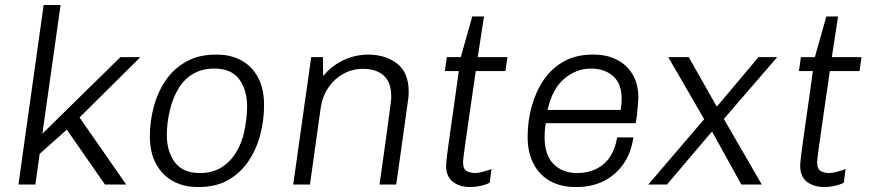

<svg xmlns="http://www.w3.org/2000/svg" viewBox="-20 -740 3497 770"><path d="M54 0 155 -720H223L150 -204L463 -511H543L299 -269L486 0H401L248 -220L139 -123L122 0Z M772 10Q717 10 674 -13.5Q631 -37 606 -82.5Q581 -128 581 -193Q581 -254 597 -313Q613 -372 645 -418.5Q677 -465 727 -493Q777 -521 845 -521H850Q906 -521 948.5 -497.5Q991 -474 1015 -429Q1039 -384 1039 -319Q1039 -257 1023.5 -198.5Q1008 -140 976 -93Q944 -46 895 -18Q846 10 778 10ZM782 -46Q831 -46 867 -68Q903 -90 926 -127.5Q949 -165 959 -210Q965 -238 968 -264Q971 -290 971 -313Q971 -379 939.5 -422Q908 -465 839 -465Q790 -465 754 -443.5Q718 -422 695.5 -384.5Q673 -347 662 -301Q655 -273 652 -247Q649 -221 649 -198Q649 -133 681 -89.5Q713 -46 782 -46Z M1156 0 1228 -511H1275L1276 -435Q1298 -462 1327 -481.5Q1356 -501 1389 -511Q1422 -521 1456 -521Q1526 -521 1572.5 -485Q1619 -449 1619 -372Q1619 -365 1618.5 -356Q1618 -347 1615 -328Q1612 -309 1607 -270.5Q1602 -232 1592.5 -166.5Q1583 -101 1569 0H1502Q1516 -96 1524.5 -159Q1533 -222 1538 -259Q1543 -296 1545.5 -315Q1548 -334 1548.5 -341.5Q1549 -349 1549 -353Q1549 -410 1519 -437Q1489 -464 1436 -464Q1394 -464 1358 -444.5Q1322 -425 1298 -390.5Q1274 -356 1267 -313L1223 0Z M1866 10Q1823 10 1796 -11Q1769 -32 1769 -76Q1769 -85 1773 -118.5Q1777 -152 1784.5 -203.5Q1792 -255 1801 -319Q1810 -383 1820 -455H1764L1772 -511H1828L1874 -674H1921L1896 -511H2015L2007 -455H1888Q1874 -359 1862.5 -279.5Q1851 -200 1844 -149.5Q1837 -99 1837 -90Q1837 -61 1852.5 -53.5Q1868 -46 1887 -46Q1898 -46 1918 -51.5Q1938 -57 1951 -62L1944 -7Q1934 -2 1920.5 2Q1907 6 1893 8Q1879 10 1866 10Z M2287 10Q2230 10 2187 -13.5Q2144 -37 2120 -82.5Q2096 -128 2096 -192Q2096 -253 2112 -312Q2128 -371 2159.5 -418Q2191 -465 2240 -493Q2289 -521 2356 -521H2363Q2413 -521 2453 -501Q2493 -481 2516.5 -442.5Q2540 -404 2540 -349Q2540 -341 2538.5 -323Q2537 -305 2535 -284Q2533 -263 2529 -246H2169Q2166 -229 2165 -215.5Q2164 -202 2164 -191Q2164 -118 2200 -82Q2236 -46 2295 -46Q2338 -46 2372 -63Q2406 -80 2427 -112Q2448 -144 2455 -189H2520Q2511 -126 2479.5 -81.5Q2448 -37 2400.5 -13.5Q2353 10 2293 10ZM2176 -299H2469Q2472 -319 2472.5 -328.5Q2473 -338 2473 -345Q2473 -405 2438.5 -435Q2404 -465 2351 -465Q2290 -465 2242 -423.5Q2194 -382 2176 -299Z M2580 0 2804 -262 2660 -511H2742L2853 -315H2857L3022 -511H3097L2883 -263L3035 0H2953L2837 -210H2833L2655 0Z M3286 10Q3243 10 3216 -11Q3189 -32 3189 -76Q3189 -85 3193 -118.5Q3197 -152 3204.5 -203.5Q3212 -255 3221 -319Q3230 -383 3240 -455H3184L3192 -511H3248L3294 -674H3341L3316 -511H3435L3427 -455H3308Q3294 -359 3282.5 -279.5Q3271 -200 3264 -149.5Q3257 -99 3257 -90Q3257 -61 3272.5 -53.5Q3288 -46 3307 -46Q3318 -46 3338 -51.5Q3358 -57 3371 -62L3364 -7Q3354 -2 3340.5 2Q3327 6 3313 8Q3299 10 3286 10Z"/></svg>

Font: Chivo ExtraLight
Style: Italic
Weight: 250
Italic angle: -8.05°
Designer: Hector Gatti
Foundry: Omnibus-Type
Version: Version 2.002